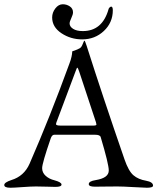

<svg xmlns="http://www.w3.org/2000/svg" viewBox="-22 -877 739 902"><path d="M333 -542 243 -302Q241 -296 241 -294Q241 -287 262 -287H417Q431 -287 431 -292Q431 -294 429 -302L350 -541Q344 -559 341 -559Q339 -559 333 -542ZM668 5Q656 5 605 2Q554 -1 529 -1Q508 -1 471 -0.5Q434 0 424 0Q395 0 395 -12Q395 -26 428 -31Q489 -41 489 -76Q489 -106 451 -233Q448 -244 424 -244H233Q222 -244 216 -226Q176 -110 176 -87Q176 -66 192.5 -51Q209 -36 234 -30Q267 -21 267 -10Q267 1 238 1Q231 1 199.5 0Q168 -1 147 -1Q124 -1 83 2Q42 5 27 5Q-2 5 -2 -8Q-2 -20 31 -31Q91 -49 117 -108Q213 -328 304 -578Q311 -596 314 -610.5Q317 -625 317 -630.5Q317 -636 318 -636Q345 -645 354 -651Q360 -655 364 -664Q368 -673 370.5 -679.5Q373 -686 375 -686Q377 -686 385 -662Q459 -429 563 -128Q582 -73 605 -53.5Q628 -34 664 -28Q697 -22 697 -5Q697 5 668 5ZM223 -795Q223 -818 238 -837.5Q253 -857 273 -857Q291 -857 306 -847Q321 -837 321 -819Q321 -809 313 -792Q305 -775 305 -767Q305 -752 321.5 -741.5Q338 -731 367 -731Q459 -731 488 -834Q489 -839 493.5 -842.5Q498 -846 500 -846Q508 -846 508 -829Q508 -771 466 -731.5Q424 -692 364 -692Q310 -692 266.5 -721Q223 -750 223 -795Z"/></svg>

Font: EB Garamond 08
Style: Regular
Weight: 400
Version: Version 0.016 ; ttfautohint (v1.5)